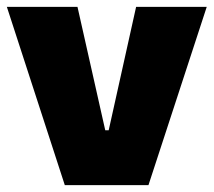

<svg xmlns="http://www.w3.org/2000/svg" viewBox="-22 -540 623 560"><path d="M167 0H411L581 -520H375L295 -160H285L204 -520H-2Z"/></svg>

Font: Fixel Display Black
Style: Regular
Weight: 900
Designer: AlfaBravo + MacPaw
Foundry: Kyrylo Tkachov, Marchela Mozhyna, Serhii Makarenko, Maria Weinstein, Zakhar Kryvoshyya
Version: Version 1.211